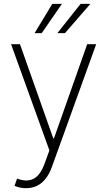

<svg xmlns="http://www.w3.org/2000/svg" viewBox="-20 -776 558 1000"><path d="M116.7 204.1Q100.1 204.6 84.2 200.9Q68.4 197.3 55.7 191.9L68.8 154.3L74.7 156.2Q122.6 172.9 156.7 154.1Q190.9 135.3 212.4 75.7L237.3 7.3L37.6 -545.9H84L257.3 -55.7H261.2L434.1 -545.9H481L250.5 92.8Q237.3 129.9 217.5 154.8Q197.8 179.7 172.4 191.9Q147 204.1 116.7 204.1ZM278.8 -603.5 399.9 -755.9H450.7L318.4 -603.5ZM160.2 -603.5 252.4 -755.9H302.7L197.3 -603.5Z"/></svg>

Font: Inter Tight ExtraLight
Style: Regular
Weight: 250
Designer: Rasmus Andersson
Foundry: rsms
Version: Version 3.004